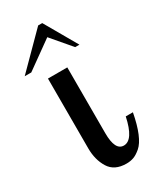

<svg xmlns="http://www.w3.org/2000/svg" viewBox="-226 -791 715 860"><g transform="rotate(-30 131.5 -361.0)"><path d="M-38 -561 128 -728H149L245 -561H223L137 -662L-4 -561ZM47 -139V-500H147V-160Q147 -70 192 -70Q241 -70 264 -179H301Q290 -120 273.5 -80.5Q257 -41 236.5 -23.5Q216 -6 199 0Q182 6 162 6Q100 6 73.5 -37Q47 -80 47 -139Z"/></g></svg>

Font: Lobster Two
Style: Regular
Weight: 400
Designer: Pablo Impallari
Foundry: Pablo Impallari. www.impallari.com
Version: Version 1.006